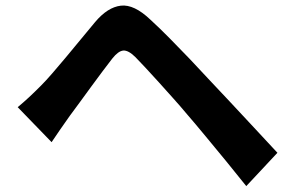

<svg xmlns="http://www.w3.org/2000/svg" viewBox="-20 -682 1040 681"><path d="M42.8 -301.8Q65.2 -320.5 83.7 -337.8Q102.2 -355 125.2 -378.1Q142.6 -395.5 164.6 -420.9Q186.6 -446.4 212.4 -477.1Q238.1 -507.8 264.9 -540.5Q291.6 -573.2 317.3 -603.7Q361.6 -656.4 408.6 -661.9Q455.6 -667.4 513.6 -612.1Q547.7 -580.9 583.2 -544.7Q618.8 -508.6 653.3 -472.6Q687.7 -436.6 717.3 -404.2Q751.3 -368.5 794 -322.7Q836.6 -276.9 881.3 -229.1Q926 -181.3 964 -140.1L853.5 -21.9Q820.4 -63.7 782.7 -109.6Q745 -155.4 708.8 -199.2Q672.6 -243.1 643 -277.2Q621.3 -303.3 594.9 -332.7Q568.6 -362.1 542.8 -390.8Q517.1 -419.5 495.1 -442.8Q473.1 -466 459.8 -479.9Q435.1 -504.1 417.3 -502.7Q399.5 -501.2 378 -474Q363.3 -455.3 343.7 -429Q324.1 -402.8 303 -374Q281.9 -345.2 262.2 -318.1Q242.4 -291 227.3 -270.8Q210.4 -247.2 193.3 -222.3Q176.2 -197.4 163 -177.8Z"/></svg>

Font: Noto Sans TC
Style: Regular
Weight: 100
Designer: Ryoko NISHIZUKA 西塚涼子 (kana, bopomofo & ideographs); Paul D. Hunt (Latin, Greek & Cyrillic); Sandoll Communications 산돌커뮤니
Foundry: Adobe
Version: Version 2.004;hotconv 1.0.118;makeotfexe 2.5.65603